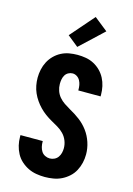

<svg xmlns="http://www.w3.org/2000/svg" viewBox="-145 -1060 790 1140"><g transform="rotate(15 250.0 -490.0)"><path d="M249 8Q223 8 196.5 3.5Q170 -1 146.5 -12.5Q123 -24 103 -42Q83 -60 70.5 -83.5Q58 -107 52 -132.5Q46 -158 46 -185V-195H183V-191Q183 -175 186.5 -160Q190 -145 198 -132.5Q206 -120 220 -113Q234 -106 249 -106Q264 -106 277.5 -112.5Q291 -119 299.5 -131Q308 -143 311.5 -157.5Q315 -172 315 -186Q315 -210 306 -232.5Q297 -255 280.5 -272Q264 -289 243.5 -301Q223 -313 202.5 -324.5Q182 -336 163 -350Q144 -364 127.5 -381Q111 -398 97.5 -417.5Q84 -437 74.5 -458.5Q65 -480 60.5 -503.5Q56 -527 56 -551Q56 -576 61.5 -601.5Q67 -627 79 -650Q91 -673 109.5 -691.5Q128 -710 151 -722Q174 -734 199.5 -738.5Q225 -743 251 -743Q277 -743 302.5 -738.5Q328 -734 351 -722Q374 -710 392.5 -691.5Q411 -673 423 -650Q435 -627 440.5 -601.5Q446 -576 446 -550V-540H309V-544Q309 -559 306.5 -573Q304 -587 297 -600Q290 -613 277.5 -621Q265 -629 251 -629Q237 -629 224.5 -622Q212 -615 205 -603Q198 -591 195.5 -577Q193 -563 193 -549Q193 -528 200 -507.5Q207 -487 221 -470.5Q235 -454 253 -442Q271 -430 290 -419Q323 -401 353 -378.5Q383 -356 405.5 -325.5Q428 -295 440 -258.5Q452 -222 452 -185Q452 -158 446 -132.5Q440 -107 427.5 -83.5Q415 -60 395 -42Q375 -24 351.5 -12.5Q328 -1 301.5 3.5Q275 8 249 8ZM236 -788 169 -842 296 -988 379 -922Z"/></g></svg>

Font: Iosevka Term Curly Heavy
Style: Regular
Weight: 900
Designer: Belleve Invis
Foundry: Belleve Invis
Version: Version 32.3.0